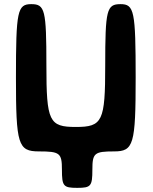

<svg xmlns="http://www.w3.org/2000/svg" viewBox="-20 -731 740 927"><path d="M57 -356C57 -33 67 0 168 0C269 0 279 8 279 88C279 168 286 176 353 176C419 176 426 168 426 88C426 8 436 0 531 0C625 0 635 -33 635 -356C635 -678 628 -711 562 -711C495 -711 488 -684 488 -415C488 -145 475 -118 346 -118C217 -118 204 -145 204 -415C204 -684 197 -711 131 -711C64 -711 57 -678 57 -356Z"/></svg>

Font: Asimov Print
Style: A
Weight: 500
Designer: Google
Version: Version 2.000980: 2014